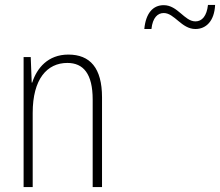

<svg xmlns="http://www.w3.org/2000/svg" viewBox="-20 -761 895 781"><path d="M567 -643H596C601 -690 622 -708 646 -708C690 -708 718 -643 775 -643C818 -643 852 -675 855 -741H826C821 -696 802 -674 775 -674C730 -674 703 -740 646 -740C602 -740 573 -707 567 -643ZM258 -539C175 -539 130 -484 111 -425H109L105 -529H76V0H113V-302C113 -439 171 -505 254 -505C319 -505 357 -461 357 -356V0H395V-365C395 -485 346 -539 258 -539Z"/></svg>

Font: Noto Sans Thai Looped Condensed ExtraLight
Style: Regular
Weight: 200
Width: 3
Designer: Sasikarn Vongin, Ben Mitchell
Foundry: The Fontpad Ltd
Version: Version 1.001